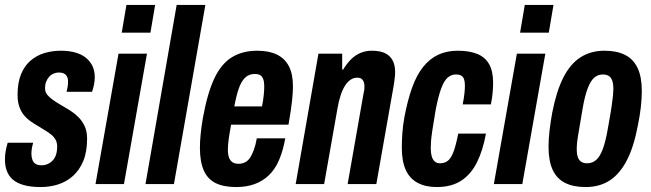

<svg xmlns="http://www.w3.org/2000/svg" viewBox="-26 -744 2631 776"><path d="M139 12Q98 12 70 4Q42 -4 25.5 -18.5Q9 -33 1.5 -53.5Q-6 -74 -6 -99Q-6 -115 -3.5 -131Q-1 -147 5 -167H108Q104 -153 102.5 -142.5Q101 -132 101 -122Q101 -109 105 -98Q109 -87 118 -81.5Q127 -76 142 -76Q155 -76 166.5 -81Q178 -86 187 -95.5Q196 -105 200.5 -119Q205 -133 205 -152Q205 -168 198.5 -179.5Q192 -191 181.5 -199.5Q171 -208 157 -216.5Q143 -225 129 -234Q113 -243 98 -253.5Q83 -264 71 -278.5Q59 -293 52 -313Q45 -333 45 -361Q45 -410 59 -444Q73 -478 97.5 -499Q122 -520 153.5 -529.5Q185 -539 220 -539Q252 -539 277.5 -532Q303 -525 320.5 -511Q338 -497 347.5 -477.5Q357 -458 357 -432Q357 -418 354 -402.5Q351 -387 346 -373H243Q248 -394 248.5 -402Q249 -410 249 -414Q249 -427 244.5 -435Q240 -443 232 -447Q224 -451 212 -451Q201 -451 190.5 -446.5Q180 -442 172.5 -433.5Q165 -425 160.5 -413.5Q156 -402 156 -388Q156 -372 165 -361Q174 -350 187.5 -340.5Q201 -331 218 -321Q236 -311 255 -299Q274 -287 289.5 -272Q305 -257 315.5 -235.5Q326 -214 326 -184Q326 -130 310.5 -93Q295 -56 268.5 -32.5Q242 -9 208.5 1.5Q175 12 139 12Z M466 -612 485 -724H601L582 -612ZM360 0 453 -527H568L475 0Z M562 0 688 -724H804L677 0Z M928 12Q878 12 845.5 -4Q813 -20 797.5 -55.5Q782 -91 782 -147Q782 -172 785 -202Q788 -232 794 -267Q812 -367 840 -426.5Q868 -486 911 -512.5Q954 -539 1014 -539Q1061 -539 1093 -523.5Q1125 -508 1141.5 -476.5Q1158 -445 1158 -395Q1158 -372 1154.5 -338Q1151 -304 1140 -240H908Q902 -208 898.5 -183Q895 -158 895 -139Q895 -120 899.5 -107.5Q904 -95 913.5 -88.5Q923 -82 938 -82Q952 -82 963.5 -87.5Q975 -93 983.5 -105Q992 -117 999.5 -137Q1007 -157 1012 -185H1127Q1118 -135 1102 -97.5Q1086 -60 1061 -36Q1036 -12 1003 0Q970 12 928 12ZM921 -314H1033Q1038 -340 1040 -360Q1042 -380 1042 -395Q1042 -413 1038 -424Q1034 -435 1026 -440Q1018 -445 1003 -445Q980 -445 964.5 -430Q949 -415 939 -386Q929 -357 921 -314Z M1169 0 1261 -527H1357V-463H1361Q1377 -489 1394 -505.5Q1411 -522 1432 -530.5Q1453 -539 1476 -539Q1509 -539 1529.5 -529.5Q1550 -520 1560.5 -500.5Q1571 -481 1571 -453Q1571 -442 1569.5 -429.5Q1568 -417 1566 -403L1495 0H1379L1444 -370Q1446 -377 1446.5 -382.5Q1447 -388 1447 -395Q1447 -406 1444 -413.5Q1441 -421 1435 -425.5Q1429 -430 1417 -430Q1403 -430 1390.5 -421.5Q1378 -413 1368 -397Q1358 -381 1350.5 -358Q1343 -335 1338 -306L1284 0Z M1739 12Q1694 12 1662 -5Q1630 -22 1614 -57Q1598 -92 1598 -147Q1598 -173 1600 -203.5Q1602 -234 1608 -268Q1621 -338 1639.5 -389.5Q1658 -441 1684.5 -474Q1711 -507 1745.5 -523Q1780 -539 1824 -539Q1871 -539 1903 -526Q1935 -513 1951 -484.5Q1967 -456 1967 -410Q1967 -391 1965 -369Q1963 -347 1958 -322H1844Q1849 -347 1851 -365.5Q1853 -384 1853 -398Q1853 -414 1849.5 -424Q1846 -434 1838 -438.5Q1830 -443 1816 -443Q1798 -443 1783.5 -430.5Q1769 -418 1757.5 -387.5Q1746 -357 1735 -301Q1726 -248 1721.5 -218Q1717 -188 1716 -172.5Q1715 -157 1715 -145Q1715 -127 1718.5 -113.5Q1722 -100 1730.5 -92Q1739 -84 1752 -84Q1772 -84 1785 -95Q1798 -106 1807.5 -132Q1817 -158 1826 -204H1938Q1926 -137 1902 -88.5Q1878 -40 1838.5 -14Q1799 12 1739 12Z M2076 -612 2095 -724H2211L2192 -612ZM1970 0 2063 -527H2178L2085 0Z M2341 12Q2291 12 2257.5 -5Q2224 -22 2207.5 -58Q2191 -94 2191 -151Q2191 -181 2195 -216Q2199 -251 2206 -289Q2223 -376 2251 -431Q2279 -486 2320.5 -512.5Q2362 -539 2417 -539Q2467 -539 2500.5 -522Q2534 -505 2551 -469Q2568 -433 2568 -376Q2568 -346 2564 -310.5Q2560 -275 2552 -237Q2536 -151 2507.5 -96Q2479 -41 2438 -14.5Q2397 12 2341 12ZM2347 -84Q2368 -84 2383.5 -97.5Q2399 -111 2410.5 -142Q2422 -173 2431 -226Q2441 -281 2445.5 -311Q2450 -341 2451.5 -357Q2453 -373 2453 -383Q2453 -405 2448.5 -418Q2444 -431 2434.5 -437Q2425 -443 2411 -443Q2390 -443 2375 -429.5Q2360 -416 2348.5 -385Q2337 -354 2328 -301Q2319 -245 2313.5 -214.5Q2308 -184 2306.5 -168.5Q2305 -153 2305 -142Q2305 -121 2309.5 -108.5Q2314 -96 2323.5 -90Q2333 -84 2347 -84Z"/></svg>

Font: Archivo ExtraCondensed
Style: Bold Italic
Weight: 700
Width: 2
Italic angle: -10°
Designer: Hector Gatti
Foundry: Omnibus-Type
Version: Version 2.001